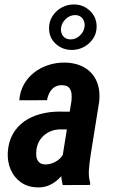

<svg xmlns="http://www.w3.org/2000/svg" viewBox="-20 -814 499 845"><path d="M253.4 -114.3 294.4 -369.1Q296.4 -385.7 294.7 -401.9Q293 -418 283.7 -428.2Q274.4 -438.5 253.9 -439Q233.4 -439.5 219.7 -430.4Q206.1 -421.4 198 -406.2Q189.9 -391.1 187 -373L64.9 -372.6Q67.9 -411.6 85.2 -442.4Q102.5 -473.1 130.4 -494.9Q158.2 -516.6 193.1 -527.8Q228 -539.1 265.1 -538.6Q316.9 -537.6 352.8 -516.1Q388.7 -494.6 405.3 -456.5Q421.9 -418.5 416.5 -366.7L377.9 -125Q373.5 -96.2 371.3 -66.4Q369.1 -36.6 377 -8.8L376.5 0L256.3 0.5Q248.5 -27.3 249.3 -56.6Q250 -85.9 253.4 -114.3ZM305.2 -322.3 292.5 -244.1 247.1 -244.6Q226.1 -244.6 208 -238.3Q189.9 -231.9 175.3 -219.7Q160.6 -207.5 151.6 -190.9Q142.6 -174.3 140.1 -153.3Q138.2 -137.7 140.4 -123.5Q142.6 -109.4 151.9 -100.1Q161.1 -90.8 179.2 -90.3Q198.7 -90.3 217.3 -98.6Q235.8 -106.9 248.8 -121.8Q261.7 -136.7 264.6 -156.7L286.1 -105.5Q278.3 -82 265.6 -61Q252.9 -40 235.1 -23.9Q217.3 -7.8 195.6 1.7Q173.8 11.2 147 10.7Q103.5 10.3 73 -11Q42.5 -32.2 27.3 -66.9Q12.2 -101.6 14.2 -143.1Q17.1 -189.9 36.4 -223.9Q55.7 -257.8 86.9 -279.8Q118.2 -301.8 158 -312.3Q197.8 -322.8 241.2 -322.8ZM195.8 -689.9Q195.8 -719.2 211.2 -743.2Q226.6 -767.1 251.2 -780.8Q275.9 -794.4 305.2 -794.4Q346.2 -794.4 375.7 -766.6Q405.3 -738.8 405.3 -696.8Q405.3 -667.5 389.6 -644Q374 -620.6 349.4 -607.4Q324.7 -594.2 295.9 -594.2Q254.9 -594.2 225.3 -621.1Q195.8 -647.9 195.8 -689.9ZM248.5 -690.4Q246.1 -670.4 257.6 -655.5Q269 -640.6 290.5 -640.6Q313.5 -640.6 331.3 -657.2Q349.1 -673.8 352.1 -696.3Q355 -716.8 343.5 -732.2Q332 -747.6 311 -747.6Q287.1 -747.6 269.3 -730.5Q251.5 -713.4 248.5 -690.4Z"/></svg>

Font: Roboto Condensed SemiBold
Style: Italic
Weight: 600
Italic angle: -12°
Designer: Christian Robertson
Foundry: Google
Version: Version 3.008; 2023